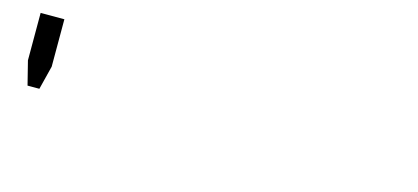

<svg xmlns="http://www.w3.org/2000/svg" viewBox="-32 -901 1064 489"><g transform="rotate(15 500.0 -656.0)"><path d="M31.2 -750H93.8V-625L78.1 -562.5H46.9L31.2 -625Z"/></g></svg>

Font: Xanmono
Style: Regular
Weight: 400
Designer: GGBotNet
Foundry: GGBotNet
Version: 1.00